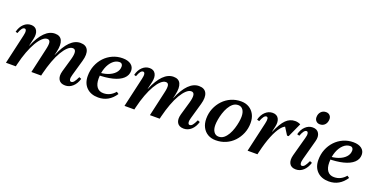

<svg xmlns="http://www.w3.org/2000/svg" viewBox="-23 -1440 4261 2178"><g transform="rotate(20 2107.5 -351.5)"><path d="M758 13Q701 13 678.5 -25.5Q656 -64 674 -128L721 -291Q756 -415 697 -415Q668 -415 637 -386.5Q606 -358 575.5 -306.5Q545 -255 519 -184.5Q493 -114 472 -30H423L467 -272H530Q626 -501 759 -501Q827 -501 850.5 -452.5Q874 -404 849 -317L795 -128Q784 -92 788 -70.5Q792 -49 809 -49Q826 -49 841.5 -67.5Q857 -86 878 -131L905 -120Q887 -58 847.5 -22.5Q808 13 758 13ZM40 0 122 -359Q131 -396 127 -417Q123 -438 107 -438Q90 -438 76 -420Q62 -402 47 -361L23 -368Q38 -429 76 -465Q114 -501 163 -501Q213 -501 234.5 -463.5Q256 -426 242 -364L159 0ZM117 -30 161 -272H223Q319 -501 452 -501Q515 -501 537 -453.5Q559 -406 539 -317L465 0H347L413 -291Q429 -357 423.5 -386Q418 -415 390 -415Q361 -415 330 -386.5Q299 -358 269 -306.5Q239 -255 212.5 -184.5Q186 -114 166 -30Z M1156 13Q1067 13 1015 -38.5Q963 -90 963 -178Q963 -246 986.5 -304.5Q1010 -363 1051.5 -407Q1093 -451 1149 -476Q1205 -501 1269 -501Q1333 -501 1369.5 -473.5Q1406 -446 1406 -398Q1406 -344 1364 -305Q1322 -266 1242.5 -246Q1163 -226 1050 -226V-257Q1117 -257 1171 -276Q1225 -295 1256.5 -329Q1288 -363 1288 -407Q1288 -426 1278 -437Q1268 -448 1251 -448Q1206 -448 1169 -413.5Q1132 -379 1110.5 -321.5Q1089 -264 1089 -191Q1089 -125 1116.5 -89Q1144 -53 1195 -53Q1237 -53 1271.5 -70Q1306 -87 1335 -121L1361 -103Q1284 13 1156 13Z M2189 13Q2132 13 2109.5 -25.5Q2087 -64 2105 -128L2152 -291Q2187 -415 2128 -415Q2099 -415 2068 -386.5Q2037 -358 2006.5 -306.5Q1976 -255 1950 -184.5Q1924 -114 1903 -30H1854L1898 -272H1961Q2057 -501 2190 -501Q2258 -501 2281.5 -452.5Q2305 -404 2280 -317L2226 -128Q2215 -92 2219 -70.5Q2223 -49 2240 -49Q2257 -49 2272.5 -67.5Q2288 -86 2309 -131L2336 -120Q2318 -58 2278.5 -22.5Q2239 13 2189 13ZM1471 0 1553 -359Q1562 -396 1558 -417Q1554 -438 1538 -438Q1521 -438 1507 -420Q1493 -402 1478 -361L1454 -368Q1469 -429 1507 -465Q1545 -501 1594 -501Q1644 -501 1665.5 -463.5Q1687 -426 1673 -364L1590 0ZM1548 -30 1592 -272H1654Q1750 -501 1883 -501Q1946 -501 1968 -453.5Q1990 -406 1970 -317L1896 0H1778L1844 -291Q1860 -357 1854.5 -386Q1849 -415 1821 -415Q1792 -415 1761 -386.5Q1730 -358 1700 -306.5Q1670 -255 1643.5 -184.5Q1617 -114 1597 -30Z M2575 13Q2520 13 2479 -11Q2438 -35 2415 -79Q2392 -123 2392 -182Q2392 -249 2416 -306.5Q2440 -364 2481.5 -408Q2523 -452 2578.5 -476.5Q2634 -501 2699 -501Q2754 -501 2795 -476.5Q2836 -452 2859 -408.5Q2882 -365 2882 -305Q2882 -239 2858 -181Q2834 -123 2792.5 -79Q2751 -35 2695.5 -11Q2640 13 2575 13ZM2592 -37Q2628 -37 2655 -59Q2682 -81 2702 -116Q2722 -151 2735 -192.5Q2748 -234 2754.5 -272.5Q2761 -311 2761 -338Q2761 -391 2740 -420.5Q2719 -450 2682 -450Q2646 -450 2619 -428Q2592 -406 2572 -371Q2552 -336 2539 -295Q2526 -254 2519.5 -215.5Q2513 -177 2513 -149Q2513 -97 2534.5 -67Q2556 -37 2592 -37Z M3034 -34 3083 -297H3146Q3193 -407 3240 -454Q3287 -501 3351 -501Q3385 -501 3416 -485L3338 -314H3319L3242 -436H3290V-408Q3254 -408 3216.5 -362Q3179 -316 3145 -232.5Q3111 -149 3084 -34ZM2957 0 3039 -359Q3048 -398 3045 -418Q3042 -438 3026 -438Q2995 -438 2966 -360L2938 -368Q2953 -429 2991.5 -465Q3030 -501 3079 -501Q3130 -501 3151.5 -463.5Q3173 -426 3159 -364L3076 0Z M3542 13Q3486 13 3464.5 -25.5Q3443 -64 3460 -128L3523 -359Q3534 -396 3530 -417Q3526 -438 3510 -438Q3479 -438 3450 -360L3422 -368Q3437 -429 3475.5 -465Q3514 -501 3563 -501Q3616 -501 3638.5 -462.5Q3661 -424 3644 -364L3580 -128Q3570 -92 3573.5 -70.5Q3577 -49 3593 -49Q3611 -49 3626.5 -67.5Q3642 -86 3663 -131L3690 -120Q3671 -58 3632 -22.5Q3593 13 3542 13ZM3624 -561Q3596 -561 3578.5 -579Q3561 -597 3561 -624Q3561 -665 3584.5 -690.5Q3608 -716 3645 -716Q3673 -716 3690.5 -698.5Q3708 -681 3708 -654Q3708 -613 3685 -587Q3662 -561 3624 -561Z M3940 13Q3851 13 3799 -38.5Q3747 -90 3747 -178Q3747 -246 3770.5 -304.5Q3794 -363 3835.5 -407Q3877 -451 3933 -476Q3989 -501 4053 -501Q4117 -501 4153.5 -473.5Q4190 -446 4190 -398Q4190 -344 4148 -305Q4106 -266 4026.5 -246Q3947 -226 3834 -226V-257Q3901 -257 3955 -276Q4009 -295 4040.5 -329Q4072 -363 4072 -407Q4072 -426 4062 -437Q4052 -448 4035 -448Q3990 -448 3953 -413.5Q3916 -379 3894.5 -321.5Q3873 -264 3873 -191Q3873 -125 3900.5 -89Q3928 -53 3979 -53Q4021 -53 4055.5 -70Q4090 -87 4119 -121L4145 -103Q4068 13 3940 13Z"/></g></svg>

Font: Platypi Light Medium
Style: Italic
Weight: 500
Italic angle: -13°
Version: Version 1.200